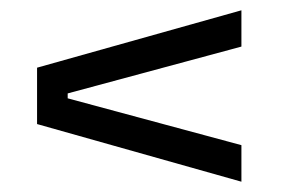

<svg xmlns="http://www.w3.org/2000/svg" viewBox="-20 -497 556 373"><path d="M111.5 -315.5V-306L449 -215V-144L52 -256V-365.5L449 -477V-406.5Z"/></svg>

Font: Anek Gurmukhi Medium
Style: Regular
Weight: 400
Version: Version 1.003